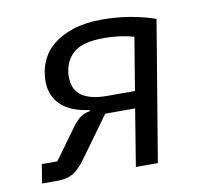

<svg xmlns="http://www.w3.org/2000/svg" viewBox="-64 -599 729 671"><g transform="rotate(-10 300.0 -264.0)"><path d="M44 -67H99L176 -173Q193 -196 207 -206.5Q221 -217 241 -220L242 -224Q173 -233 140 -266Q107 -299 107 -350Q107 -387 121 -419.5Q135 -452 164 -476Q193 -500 236.5 -514Q280 -528 339 -528Q392 -528 440 -519.5Q488 -511 527 -497L444 0H366L399 -202H293L190 -60Q164 -24 142 -12Q120 0 91 0H33ZM409 -262 440 -449Q420 -455 393 -459Q366 -463 333 -463Q265 -463 232.5 -440Q200 -417 192 -373Q190 -364 190 -359.5Q190 -355 190 -350Q190 -304 221 -283Q252 -262 310 -262Z"/></g></svg>

Font: IBM Plex Mono
Style: Italic
Weight: 400
Italic angle: -9°
Monospace: yes
Designer: Mike Abbink, Paul van der Laan, Pieter van Rosmalen
Foundry: Bold Monday
Version: Version 2.3